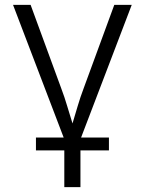

<svg xmlns="http://www.w3.org/2000/svg" viewBox="-20 -566 596 790"><path d="M244.6 204.1V6.8L33.7 -545.9H106L231.9 -202.6Q245.6 -166.5 256.3 -130.1Q267.1 -93.8 278.3 -58.1Q289.1 -93.8 299.8 -130.1Q310.5 -166.5 324.2 -202.6L450.2 -545.9H522L311 6.8V204.1ZM127.9 52.7V0H428.2V52.7Z"/></svg>

Font: Inter Light
Style: Regular
Weight: 300
Designer: Rasmus Andersson
Foundry: rsms
Version: Version 4.000;git-a52131595